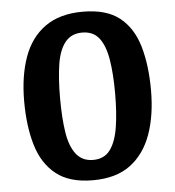

<svg xmlns="http://www.w3.org/2000/svg" viewBox="-50 -713 711 778"><g transform="rotate(-5 305.0 -324.0)"><path d="M297 18Q202 18 147.5 -25.5Q93 -69 70 -146Q47 -223 47 -325Q47 -427 74.5 -504Q102 -581 161.5 -623.5Q221 -666 315 -666Q411 -666 464.5 -623.5Q518 -581 540.5 -504Q563 -427 563 -325Q563 -223 535.5 -146Q508 -69 450 -25.5Q392 18 297 18ZM305 -64Q350 -64 374 -96Q398 -128 407.5 -186.5Q417 -245 417 -325Q417 -405 407.5 -462.5Q398 -520 374 -551Q350 -582 305 -582Q261 -582 236 -551Q211 -520 202 -462.5Q193 -405 193 -325Q193 -245 202 -186.5Q211 -128 236 -96Q261 -64 305 -64Z"/></g></svg>

Font: Faustina Light
Style: Bold
Weight: 700
Version: Version 1.200